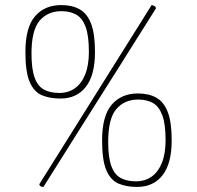

<svg xmlns="http://www.w3.org/2000/svg" viewBox="-20 -728 776 756"><path d="M218 -340Q176 -340 145 -353Q114 -366 97 -405Q80 -444 80 -523Q80 -620 118 -664Q156 -708 221 -708Q264 -708 293.5 -691.5Q323 -675 338.5 -635Q354 -595 354 -523Q354 -432 318 -386Q282 -340 218 -340ZM213 -362Q249 -362 275 -380.5Q301 -399 315.5 -435Q330 -471 330 -524Q330 -588 317 -622.5Q304 -657 280 -670.5Q256 -684 222 -684Q168 -684 136 -646.5Q104 -609 104 -517Q104 -456 116.5 -422Q129 -388 153.5 -375Q178 -362 213 -362ZM151 8Q151 8 148.5 8Q146 8 143 7Q140 6 137.5 3.5Q135 1 135 -3L577 -708Q577 -708 581.5 -707Q586 -706 590 -703Q594 -700 594 -695Q594 -695 575.5 -665.5Q557 -636 525 -585.5Q493 -535 454 -472.5Q415 -410 372.5 -343.5Q330 -277 291 -214.5Q252 -152 220 -101.5Q188 -51 169.5 -21.5Q151 8 151 8ZM520 8Q478 8 447 -5Q416 -18 399 -57Q382 -96 382 -175Q382 -272 420 -316Q458 -360 523 -360Q566 -360 595.5 -343.5Q625 -327 640.5 -287Q656 -247 656 -175Q656 -84 620 -38Q584 8 520 8ZM515 -14Q551 -14 577 -32.5Q603 -51 617.5 -87Q632 -123 632 -176Q632 -240 619 -274.5Q606 -309 582 -322.5Q558 -336 524 -336Q470 -336 438 -298.5Q406 -261 406 -169Q406 -108 418.5 -74Q431 -40 455.5 -27Q480 -14 515 -14Z"/></svg>

Font: Yanone Kaffeesatz ExtraLight
Style: Regular
Weight: 200
Designer: Yanone (Cyrillic: Daniel Pouzeot, Huerta Tipografica, and Cyreal)
Foundry: Yanone
Version: Version 2.003